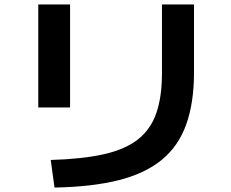

<svg xmlns="http://www.w3.org/2000/svg" viewBox="-20 -793 1040 863"><path d="M208 -74Q349 -78 445.5 -99.5Q542 -121 599.5 -166Q657 -211 682.5 -284.5Q708 -358 708 -464V-773H852V-467Q852 -331 817 -233.5Q782 -136 707 -74.5Q632 -13 513 17Q394 47 225 50ZM152 -310V-773H295V-310Z"/></svg>

Font: M PLUS 1 Code
Style: Bold
Weight: 700
Designer: Coji Morishita
Foundry: UNDERFOREST DESIGN
Version: Version 1.002